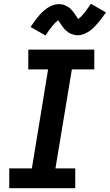

<svg xmlns="http://www.w3.org/2000/svg" viewBox="-20 -998 582 1018"><path d="M29 0V-105H149L235 -630H130V-735H480V-630H361L274 -105H379V0ZM221 -810 142 -855Q154 -873 165 -887.5Q176 -902 186 -914Q196 -926 206.5 -936Q217 -946 231 -955.5Q245 -965 260.5 -970.5Q276 -976 291 -976Q301 -976 309.5 -974.5Q318 -973 326.5 -969Q335 -965 341.5 -961Q348 -957 355 -950Q362 -943 367.5 -936.5Q373 -930 377 -923.5Q381 -917 386 -909.5Q391 -902 395 -897Q411 -909 426 -928Q441 -947 462 -978L542 -932Q530 -915 519 -900.5Q508 -886 497.5 -874Q487 -862 476.5 -851.5Q466 -841 452.5 -832Q439 -823 423.5 -817Q408 -811 392 -811Q383 -811 374.5 -813Q366 -815 357 -818.5Q348 -822 342 -826.5Q336 -831 328.5 -837.5Q321 -844 316 -851Q311 -858 306.5 -864Q302 -870 297 -878Q292 -886 288 -891Q273 -879 257.5 -860Q242 -841 221 -810Z"/></svg>

Font: Iosevka Curly XBdObl
Style: Regular
Weight: 800
Italic angle: -9°
Monospace: yes
Designer: Belleve Invis
Foundry: Belleve Invis
Version: Version 11.1.0; ttfautohint (v1.8.3)